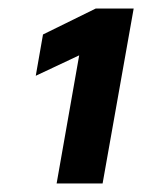

<svg xmlns="http://www.w3.org/2000/svg" viewBox="-20 -720 334 451"><path d="M166 -590 64 -542 81 -639 205 -700H294L221 -289H113Z"/></svg>

Font: Bai Jamjuree
Style: Bold Italic
Weight: 700
Italic angle: -10°
Designer: Katatrad Aksorn Co.,Ltd.
Foundry: Cadson Demak Co.,Ltd.
Version: Version 1.000; ttfautohint (v1.6)